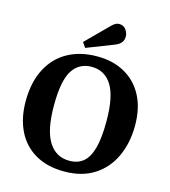

<svg xmlns="http://www.w3.org/2000/svg" viewBox="-136 -1060 1048 1183"><g transform="rotate(15 387.5 -469.0)"><path d="M383 14Q274 14 197.5 -31Q121 -76 82 -156.5Q43 -237 43 -343Q43 -464 87 -549.5Q131 -635 211 -679.5Q291 -724 399 -724Q499 -724 574 -682.5Q649 -641 691 -562.5Q733 -484 733 -372Q733 -261 692.5 -173.5Q652 -86 574 -36Q496 14 383 14ZM397 -58Q450 -58 485 -86.5Q520 -115 538 -179Q556 -243 556 -352Q556 -509 511 -581Q466 -653 382 -653Q302 -653 260 -587Q218 -521 218 -363Q218 -207 264.5 -132.5Q311 -58 397 -58ZM312 -755 290 -787 430 -927Q444 -941 455 -946.5Q466 -952 477 -952Q505 -952 520.5 -931Q536 -910 536 -886Q536 -865 524 -849Q512 -833 484 -822Z"/></g></svg>

Font: Literata 36pt
Style: Bold
Weight: 700
Designer: Latin by Veronika Burian and Jose Scaglione. Greek by Irene Vlachou. Cyrillic by Vera Evstafieva.
Foundry: TypeTogether
Version: Version 3.002